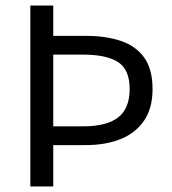

<svg xmlns="http://www.w3.org/2000/svg" viewBox="-20 -676 623 696"><path d="M90 0V-656H173V-546H291Q364 -546 418.5 -527.5Q473 -509 503 -467Q533 -425 533 -353Q533 -284 502.5 -239Q472 -194 417.5 -172Q363 -150 291 -150H173V0ZM173 -218H281Q367 -218 408.5 -250.5Q450 -283 450 -353Q450 -424 408 -451Q366 -478 281 -478H173Z"/></svg>

Font: Source Sans 3 ExtraLight
Style: Regular
Weight: 400
Version: Version 3.052;hotconv 1.1.0;makeotfexe 2.6.0